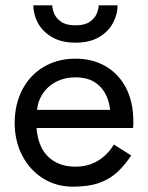

<svg xmlns="http://www.w3.org/2000/svg" viewBox="-20 -690 555 720"><path d="M176 -670Q176 -657 183 -639.5Q190 -622 209 -608.5Q228 -595 263 -595Q298 -595 317 -608.5Q336 -622 343 -639.5Q350 -657 350 -670H421Q421 -636 403.5 -603.5Q386 -571 351 -550.5Q316 -530 263 -530Q211 -530 175.5 -550.5Q140 -571 122.5 -603.5Q105 -636 105 -670ZM117 -210Q120 -170 134 -140Q152 -103 185 -84Q218 -65 263 -65Q297 -65 323.5 -75.5Q350 -86 371 -104.5Q392 -123 407 -148L472 -107Q449 -72 421 -45.5Q393 -19 353 -4.5Q313 10 253 10Q191 10 141.5 -21Q92 -52 63.5 -106.5Q35 -161 35 -230Q35 -243 36 -255Q37 -267 39 -279Q49 -336 79 -379Q109 -422 156.5 -446Q204 -470 263 -470Q328 -470 377 -441Q426 -412 453 -359.5Q480 -307 480 -234V-222Q480 -216 479 -210ZM393 -278Q389 -314 373.5 -341.5Q358 -369 330.5 -384.5Q303 -400 263 -400Q223 -400 190 -383Q157 -366 138 -335Q122 -310 119 -278Z"/></svg>

Font: Venryn Sans
Style: Regular
Weight: 400
Designer: Owen Earl, indestructible type* (font) & Cristiano Sobral (main changes)
Version: Version 3.600; ttfautohint (v1.8.3)